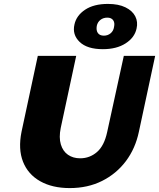

<svg xmlns="http://www.w3.org/2000/svg" viewBox="-20 -943 812 980"><path d="M336 17Q247 17 185 -18Q123 -53 97.5 -117.5Q72 -182 90 -271L173 -658H369L290 -290Q280 -241 290.5 -206Q301 -171 327 -153Q353 -135 389 -135Q438 -135 475 -167Q512 -199 527 -269L612 -658H772L689 -271Q671 -185 622.5 -120.5Q574 -56 501 -19.5Q428 17 336 17ZM505 -692Q425 -692 386.5 -729Q348 -766 360 -818Q370 -864 414.5 -893.5Q459 -923 531 -923Q585 -923 620.5 -905.5Q656 -888 670.5 -859.5Q685 -831 677 -797Q667 -751 621 -721.5Q575 -692 505 -692ZM510 -761Q530 -761 544.5 -773Q559 -785 562 -805Q567 -827 557.5 -840Q548 -853 528 -853Q507 -853 492.5 -841.5Q478 -830 474 -811Q470 -788 479.5 -774.5Q489 -761 510 -761Z"/></svg>

Font: Ysabeau Office Black
Style: Italic
Weight: 900
Italic angle: -12°
Designer: Christian Thalmann (Catharsis Fonts)
Version: Version 2.001;gftools[0.9.30]; featfreeze: tnum,lnum,ss02